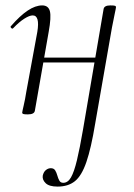

<svg xmlns="http://www.w3.org/2000/svg" viewBox="-20 -415 496 710"><path d="M193 275Q162 275 149 262.5Q136 250 138 235Q141 221 149.5 214Q158 207 168 207Q179 207 184 215Q189 223 192 234Q195 245 199.5 253Q204 261 214 261Q231 261 242.5 241Q254 221 264.5 177.5Q275 134 287 64L363 -381Q365 -395 388 -395Q402 -395 405.5 -393.5Q409 -392 409 -389Q409 -386 404 -363Q399 -340 394 -313L332 42Q317 133 299.5 184Q282 235 257 255Q232 275 193 275ZM83 8Q70 8 66 6.5Q62 5 62 2Q62 -1 67.5 -24.5Q73 -48 77 -74L118 -297Q128 -358 101 -358Q89 -358 70 -346Q51 -334 29 -311Q26 -307 21.5 -311.5Q17 -316 21 -319Q54 -357 82.5 -376Q111 -395 136 -395Q159 -395 164.5 -373.5Q170 -352 160 -297L109 -6Q107 8 83 8ZM118 -184 122 -202H352L349 -184Z"/></svg>

Font: Cormorant Infant Light
Style: Italic
Weight: 300
Italic angle: -10°
Designer: Christian Thalmann (Catharsis Fonts)
Foundry: Catharsis Fonts
Version: Version 4.001